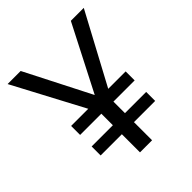

<svg xmlns="http://www.w3.org/2000/svg" viewBox="-197 -840 966 966"><g transform="rotate(-45 286.0 -357.0)"><path d="M285 -365 464 -714H556L355 -339H479V-275H328V-193H479V-129H328V0H242V-129H91V-193H242V-275H91V-339H213L14 -714H107Z"/></g></svg>

Font: Noto Sans Avestan
Style: Regular
Weight: 400
Designer: Monotype Design Team
Foundry: Monotype Imaging Inc.
Version: Version 2.003; ttfautohint (v1.8.4.7-5d5b)